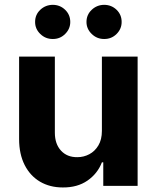

<svg xmlns="http://www.w3.org/2000/svg" viewBox="-20 -785 662 811"><path d="M410.4 -232V-545.9H561.3V0H416.2V-99.2H410.4Q392 -51.6 349.4 -22.1Q306.7 7.3 245.3 6.8Q190.5 6.8 148.9 -17.7Q107.3 -42.3 84 -88.3Q60.7 -134.4 60.7 -198V-545.9H211.7V-224.6Q211.7 -177 237.6 -148.8Q263.5 -120.6 306.6 -121.1Q333.8 -121.1 357.3 -133.6Q380.9 -146.1 395.6 -170.8Q410.4 -195.6 410.4 -232ZM203.1 -620.3Q172.2 -620.1 150.1 -641.6Q128.1 -663 128.3 -692.2Q128.1 -722.8 150.1 -743.6Q172.2 -764.4 203.1 -764.6Q233.7 -764.4 255.2 -743.6Q276.8 -722.8 276.8 -692.2Q276.8 -663 255.2 -641.6Q233.7 -620.1 203.1 -620.3ZM420.1 -620.3Q389.5 -620.1 367.4 -641.6Q345.3 -663 345.3 -692.2Q345.3 -722.8 367.4 -743.6Q389.5 -764.4 420.1 -764.6Q451 -764.4 472.5 -743.6Q493.9 -722.8 493.8 -692.2Q493.9 -663 472.5 -641.6Q451 -620.1 420.1 -620.3Z"/></svg>

Font: Inter V
Style: 
Weight: 400
Designer: Rasmus Andersson
Foundry: rsms
Version: Version 4.000;git-a3f224843